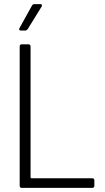

<svg xmlns="http://www.w3.org/2000/svg" viewBox="-20 -916 513 936"><path d="M82 -767H103C108 -767 112 -770 115 -774L183 -884C187 -891 184 -896 176 -896H148C143 -896 138 -893 136 -889L75 -779C71 -772 74 -767 82 -767ZM86 0H430C436 0 440 -4 440 -10V-37C440 -43 436 -47 430 -47H133C131 -47 129 -49 129 -51V-690C129 -696 125 -700 119 -700H86C80 -700 76 -696 76 -690V-10C76 -4 80 0 86 0Z"/></svg>

Font: Barlow Semi Condensed Light
Style: Regular
Weight: 300
Width: 4
Designer: Jeremy Tribby
Foundry: Tribby Type
Version: Version 1.422;hotconv 1.0.109;makeotfexe 2.5.65596